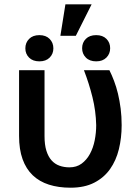

<svg xmlns="http://www.w3.org/2000/svg" viewBox="-20 -850 640 880"><path d="M184.1 -528.3V-226.1Q184.1 -186.5 192.6 -159.2Q201.2 -131.8 216.3 -115Q231.4 -98.1 252.4 -90.6Q273.4 -83 298.3 -83Q331.1 -83 354.2 -100.1Q377.4 -117.2 392.3 -144.8Q407.2 -172.4 414.1 -207Q420.9 -241.7 420.9 -276.4Q419.4 -341.8 403.8 -404.5Q388.2 -467.3 364.7 -528.3H481.4Q492.7 -505.9 502.9 -478.8Q513.2 -451.7 520.8 -420.2Q528.3 -388.7 533 -352.5Q537.6 -316.4 537.6 -276.4Q537.6 -218.3 524.9 -166.3Q512.2 -114.3 484.4 -75Q456.5 -35.6 411.9 -12.7Q367.2 10.3 303.2 10.3Q248 10.3 204.3 -3.7Q160.6 -17.6 130.1 -46.6Q99.6 -75.7 83.5 -120.4Q67.4 -165 67.4 -227.1V-528.3ZM279.8 -830.1H399.9L327.6 -686H256.8ZM96.2 -628.4Q96.2 -654.3 113.3 -671.6Q130.4 -689 160.6 -689Q190.4 -689 207.5 -671.6Q224.6 -654.3 224.6 -628.4Q224.6 -603 207.5 -585.9Q190.4 -568.8 160.6 -568.8Q130.4 -568.8 113.3 -585.9Q96.2 -603 96.2 -628.4ZM356.4 -628.9Q356.4 -654.8 373.5 -671.9Q390.6 -689 420.9 -689Q450.7 -689 467.8 -671.9Q484.9 -654.8 484.9 -628.9Q484.9 -603.5 467.8 -586.2Q450.7 -568.8 420.9 -568.8Q390.6 -568.8 373.5 -586.2Q356.4 -603.5 356.4 -628.9Z"/></svg>

Font: Roboto Mono
Style: Regular
Weight: 500
Designer: Google
Version: Version 2.000986; 2015; ttfautohint (v1.3)